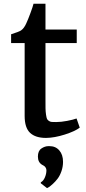

<svg xmlns="http://www.w3.org/2000/svg" viewBox="-20 -710 452 1004"><path d="M225.6 273.4 193.4 248.5V243.2Q206.5 236.8 214.6 218Q222.7 199.2 222.7 180.7Q222.7 172.9 219 167Q215.3 161.1 212.2 158.9Q209 156.7 201.2 152.3Q178.2 139.2 178.2 108.9Q178.2 79.1 196.3 66.7Q214.4 54.2 233.4 54.2H238.8Q271 54.2 290.3 76.7Q309.6 99.1 309.6 136.2Q309.6 161.6 301.3 185.3Q293 209 281.2 224.4Q269.5 239.7 256.8 251.2Q244.1 262.7 236.1 268.1Q228 273.4 226.6 273.4ZM108.9 -104V-484.9H38.1V-530.8Q78.6 -543.5 89.8 -550.8Q106 -562 117.2 -587.4Q126 -606 138.9 -640.9Q151.9 -675.8 155.3 -690.4H217.8V-555.7H381.3V-484.9H217.8V-192.9Q217.8 -160.2 218 -143.3Q218.3 -126.5 220.7 -110.4Q223.1 -94.2 225.8 -88.4Q228.5 -82.5 235.8 -77.6Q243.2 -72.8 250.7 -72.3Q258.3 -71.8 273.4 -71.8H273.9Q299.3 -71.8 331.1 -77.9Q362.8 -84 379.9 -90.3H380.4L397 -42.5Q372.1 -23.4 318.4 -6.3Q264.6 10.7 221.2 11.2H220.2Q165.5 11.2 137.2 -15.4Q108.9 -42 108.9 -104Z"/></svg>

Font: HaufeMerriweather
Style: Regular
Weight: 400
Designer: Eben Sorkin ( eben@eyebytes.com )
Foundry: Eben Sorkin
Version: Version 1.56